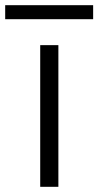

<svg xmlns="http://www.w3.org/2000/svg" viewBox="-75 -720 379 740"><path d="M150 -546V0H80V-546ZM284 -700V-646H-55V-700Z"/></svg>

Font: Poppins-Tabular Light
Style: Regular
Weight: 300
Designer: Ninad Kale (Devanagari), Jonny Pinhorn (Latin)
Foundry: Indian Type Foundry
Version: Version 4.004